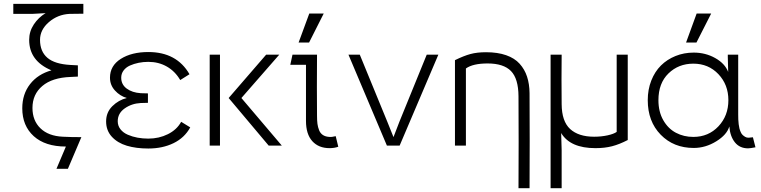

<svg xmlns="http://www.w3.org/2000/svg" viewBox="-20 -753 3938 993"><path d="M48.8 -732.9H411.1V-682.1Q357.9 -682.1 339.8 -681.2Q278.8 -678.2 232.9 -638.7Q187 -599.1 187 -546.9Q187 -486.8 225.1 -454.1Q263.2 -421.4 345.2 -417Q356.4 -417 382.8 -415V-356.9Q369.6 -356.9 345.2 -355Q250 -351.6 199 -308.3Q147.9 -265.1 147.9 -194.8Q147.9 -129.4 189.2 -89.4Q230.5 -49.3 305.2 -45.9Q362.8 -43 400.9 -43.9L331.1 120.1H272L320.8 4.9Q213.9 4.9 154.5 -48.8Q95.2 -102.5 95.2 -192.9Q95.2 -266.1 135.5 -317.9Q175.8 -369.6 246.1 -389.2Q130.9 -437.5 130.9 -546.9Q130.9 -590.3 154.8 -626.5Q178.7 -662.6 215.8 -685.1L147 -681.2H48.8Z M963.9 -94.2Q934.6 -40.5 877.7 -12.7Q820.8 15.1 747.1 15.1Q684.1 15.1 636 0.7Q587.9 -13.7 558.3 -45.9Q528.8 -78.1 528.8 -125Q528.8 -171.9 561 -203.9Q593.3 -235.8 635.7 -246.1Q600.1 -256.8 574.5 -284.9Q548.8 -313 548.8 -351.1Q548.8 -413.1 604.7 -448.5Q660.6 -483.9 747.1 -483.9Q894 -483.9 960 -369.1L912.1 -338.9Q885.7 -384.3 843 -408.7Q800.3 -433.1 747.1 -433.1Q721.2 -433.1 697 -428.2Q672.9 -423.3 652.1 -414.1Q631.3 -404.8 619.1 -388.4Q606.9 -372.1 606.9 -351.1Q606.9 -315.9 635.3 -294.9Q663.6 -273.9 708 -271Q723.1 -270 745.1 -270V-221.2Q723.1 -221.2 708 -220.2Q661.1 -217.8 625 -192.4Q588.9 -167 588.9 -126Q588.9 -102.5 603 -84.5Q617.2 -66.4 640.9 -56.2Q664.6 -45.9 691.4 -41Q718.3 -36.1 747.1 -36.1Q802.2 -36.1 848.4 -59.1Q894.5 -82 917 -123Z M1064.5 -470.2H1117.7V0H1064.5ZM1162.6 -246.1 1356.4 -470.2H1424.3L1228.5 -246.1L1437.5 0H1369.6Z M1684.6 13.2Q1627.9 13.2 1595.2 -22.9Q1562.5 -59.1 1562.5 -127.9V-418H1481.4L1492.7 -470.2H1619.6Q1618.2 -295.4 1619.6 -153.8Q1619.6 -129.4 1621.8 -112.5Q1624 -95.7 1630.4 -79.6Q1636.7 -63.5 1650.1 -54.7Q1663.6 -45.9 1683.6 -44.9Q1694.8 -43.5 1716.3 -48.8L1729.5 5.9Q1709.5 13.2 1684.6 13.2ZM1524.4 -533.2 1579.6 -683.1H1654.3L1578.6 -533.2Z M2247.1 -470.2 2046.9 0H1981L1782.2 -470.2H1840.8L1982.9 -124L2015.1 -43.9L2045.9 -124L2187 -470.2Z M2389.6 0H2333V-441.9Q2378.9 -464.4 2413.1 -473.6Q2447.3 -482.9 2493.7 -482.9Q2553.7 -482.9 2597.7 -467.5Q2641.6 -452.1 2667.5 -423.3Q2693.4 -394.5 2705.8 -356.7Q2718.3 -318.8 2718.8 -271Q2720.2 -25.4 2718.8 220.2H2661.6Q2663.1 -17.1 2661.6 -254.9Q2661.1 -346.2 2622.8 -385.5Q2584.5 -424.8 2502 -424.8Q2425.8 -424.8 2389.6 -398.9Z M3169.4 -470.2H3226.6V-28.8Q3183.1 -6.3 3145.3 3.4Q3107.4 13.2 3059.6 13.2Q2929.2 13.2 2882.3 -64.9L2884.8 23.9V220.2H2827.6V-470.2H2884.8Q2883.3 -342.3 2884.8 -214.8Q2885.3 -125.5 2928.7 -85.7Q2972.2 -45.9 3052.7 -45.9Q3089.8 -45.9 3122.1 -53Q3154.3 -60.1 3169.4 -70.8Z M3565.9 -44.9Q3644 -44.9 3695.6 -99.6Q3747.1 -154.3 3747.1 -234.9Q3747.1 -314.9 3695.6 -369.4Q3644 -423.8 3565.9 -423.8Q3489.3 -423.8 3437.3 -373.3Q3385.3 -322.8 3385.3 -234.9Q3385.3 -175.3 3410.4 -131.3Q3435.5 -87.4 3476.1 -66.2Q3516.6 -44.9 3565.9 -44.9ZM3330.1 -234.9Q3330.1 -290 3348.4 -336.4Q3366.7 -382.8 3398.4 -414.3Q3430.2 -445.8 3473.9 -463.4Q3517.6 -481 3567.9 -481Q3628.9 -481 3679.2 -452.6Q3729.5 -424.3 3746.1 -380.9L3744.1 -458V-470.2H3797.9V-161.1Q3797.9 -147 3798.3 -135.5Q3798.8 -124 3800.3 -111.1Q3801.8 -98.1 3804.2 -88.9Q3806.6 -79.6 3810.8 -70.1Q3814.9 -60.5 3820.6 -55.2Q3826.2 -49.8 3834 -45.2Q3841.8 -40.5 3851.6 -40.8Q3861.3 -41 3874 -43L3887.2 8.8Q3859.4 14.2 3849.1 14.2Q3805.7 14.2 3780.8 -16.8Q3755.9 -47.9 3752 -99.1Q3739.7 -56.2 3684.3 -22Q3628.9 12.2 3567.9 12.2Q3463.9 12.2 3397 -56.4Q3330.1 -125 3330.1 -234.9ZM3528.3 -533.2 3583 -683.1H3658.2L3582 -533.2Z"/></svg>

Font: Kreadon Light
Style: Regular
Weight: 300
Designer: kohakuno
Foundry: StudioGnu
Version: Version 1.000;Glyphs 3.1.2 (3151)